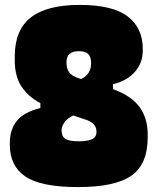

<svg xmlns="http://www.w3.org/2000/svg" viewBox="-20 -740 640 780"><path d="M304 -720Q438 -720 499 -673Q560 -626 560 -542V-535Q560 -484 527.5 -447.5Q495 -411 439 -398V-378Q515 -350 547.5 -304.5Q580 -259 580 -194V-182Q580 -73 514 -26.5Q448 20 297 20Q146 20 83 -23Q20 -66 20 -151V-161Q20 -214 49 -249.5Q78 -285 144 -301V-321Q96 -346 68 -387.5Q40 -429 40 -494V-511Q40 -618 105 -669Q170 -720 304 -720ZM300 -422 310 -419Q350 -440 350 -480V-485Q350 -509 338 -521Q327 -532 300 -532Q250 -532 250 -487Q250 -461 261 -446Q272 -431 300 -422ZM230 -211Q230 -186 245.5 -176Q261 -166 300 -166Q336 -166 354 -174.5Q372 -183 372 -205Q372 -239 331 -253L277 -271Q250 -257 240 -240.5Q230 -224 230 -211Z"/></svg>

Font: Recursive Sn Lnr St XBk
Style: Regular
Weight: 1000
Version: Version 1.079;hotconv 1.0.112;makeotfexe 2.5.65598; ttfautoh